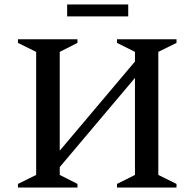

<svg xmlns="http://www.w3.org/2000/svg" viewBox="-20 -835 866 855"><path d="M60 0V-16L141 -56V-604L60 -644V-660H325V-644L246 -604V-164L581 -561V-604L501 -644V-660H766V-644L685 -604V-56L766 -16V0H501V-16L581 -56V-488L246 -91V-56L325 -16V0ZM279 -762V-815H551V-762Z"/></svg>

Font: Spectral SC Medium
Style: Regular
Weight: 500
Designer: Jean-Baptiste Levee
Foundry: Production Type
Version: Version 2.001